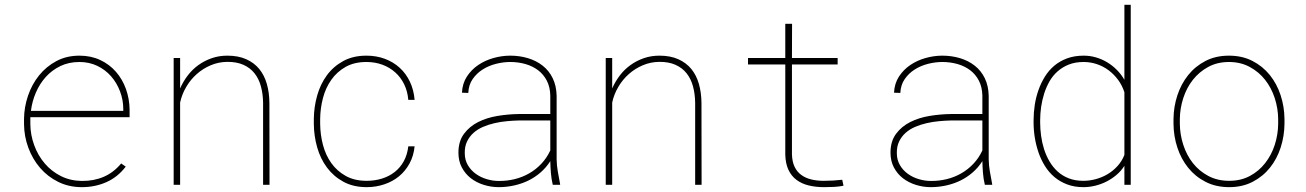

<svg xmlns="http://www.w3.org/2000/svg" viewBox="-20 -770 5441 800"><path d="M321.3 9.8Q267.1 9.8 222.9 -12Q178.7 -33.7 147.2 -70.3Q115.7 -106.9 98.1 -154.3Q80.6 -201.7 80.1 -252.9V-274.4Q80.6 -323.7 96.7 -371.1Q112.8 -418.5 142.6 -455.6Q172.4 -492.7 214.8 -515.4Q257.3 -538.1 311 -538.1Q358.9 -538.1 397.5 -520Q436 -502 463.1 -470.9Q490.2 -439.9 504.9 -398.9Q519.5 -357.9 520 -312.5V-281.7H106.4V-274.4V-252.9Q106.9 -207.5 122.6 -164.8Q138.2 -122.1 166.3 -89.1Q194.3 -56.2 233.6 -36.4Q272.9 -16.6 321.3 -16.1Q370.6 -15.6 411.9 -33.2Q453.1 -50.8 484.9 -88.9L503.9 -75.7Q470.2 -31.7 423.1 -11Q376 9.8 321.3 9.8ZM311 -511.7Q267.1 -511.7 231.9 -494.9Q196.8 -478 171.1 -449.7Q145.5 -421.4 129.6 -384.5Q113.8 -347.7 108.9 -308.1H493.7V-314.5Q493.7 -353.5 480.2 -389.2Q466.8 -424.8 442.9 -452.1Q418.9 -479.5 385.3 -495.6Q351.6 -511.7 311 -511.7Z M730.5 -401.4Q743.2 -430.7 762.5 -455.8Q781.7 -481 806.9 -499Q832 -517.1 862.3 -527.6Q892.6 -538.1 927.2 -538.1Q972.7 -538.1 1005.6 -523.4Q1038.6 -508.8 1060.1 -482.7Q1081.5 -456.5 1091.8 -420.4Q1102.1 -384.3 1102.5 -341.8L1103 0H1076.2V-341.8Q1075.7 -378.9 1067.1 -410.4Q1058.6 -441.9 1040.5 -464.6Q1022.5 -487.3 994.1 -500Q965.8 -512.7 925.8 -512.2Q890.1 -511.7 857.9 -498Q825.7 -484.4 799.8 -461.4Q773.9 -438.5 755.9 -407.7Q737.8 -377 730.5 -342.8V0H703.6V-528.3H730.5V-401.4Z M1507.8 -16.6Q1541.5 -16.6 1571.5 -25.9Q1601.6 -35.2 1624.8 -53.5Q1647.9 -71.8 1662.6 -98.6Q1677.2 -125.5 1681.2 -160.2H1707.5Q1703.6 -120.6 1686.5 -89.1Q1669.4 -57.6 1642.8 -35.6Q1616.2 -13.7 1581.3 -2Q1546.4 9.8 1507.8 9.8Q1452.1 9.8 1410.9 -12.7Q1369.6 -35.2 1342.3 -72Q1314.9 -108.9 1301.5 -156.2Q1288.1 -203.6 1287.6 -253.9V-274.4Q1288.1 -324.2 1301.5 -371.8Q1314.9 -419.4 1342 -456.3Q1369.1 -493.2 1410.2 -515.6Q1451.2 -538.1 1506.8 -538.1Q1548.3 -538.1 1583.7 -524.9Q1619.1 -511.7 1645.5 -487.5Q1671.9 -463.4 1688 -429.4Q1704.1 -395.5 1707.5 -354H1681.2Q1678.2 -389.6 1664.1 -418.7Q1649.9 -447.8 1626.7 -468.5Q1603.5 -489.3 1573 -500.5Q1542.5 -511.7 1506.8 -511.7Q1456.5 -511.7 1420.4 -491.5Q1384.3 -471.2 1360.6 -437.7Q1336.9 -404.3 1325.7 -361.6Q1314.5 -318.8 1314 -274.4V-253.9Q1314.5 -208.5 1325.7 -166Q1336.9 -123.5 1360.6 -90.3Q1384.3 -57.1 1420.7 -36.9Q1457 -16.6 1507.8 -16.6Z M2283.2 0Q2277.3 -24.9 2275.4 -49.3Q2273.4 -73.7 2272.9 -98.6Q2255.9 -71.8 2232.2 -51.3Q2208.5 -30.8 2180.7 -17.3Q2152.8 -3.9 2121.6 2.9Q2090.3 9.8 2057.6 9.8Q2025.9 9.8 1995.6 0.2Q1965.3 -9.3 1941.9 -27.3Q1918.5 -45.4 1904.3 -72.3Q1890.1 -99.1 1890.1 -133.8Q1890.1 -181.2 1913.1 -212.2Q1936 -243.2 1972.4 -261.5Q2008.8 -279.8 2053.7 -287.1Q2098.6 -294.4 2142.6 -294.9H2272.9V-372.1Q2272 -407.7 2258.3 -434.1Q2244.6 -460.4 2221.9 -477.5Q2199.2 -494.6 2169.2 -503.2Q2139.2 -511.7 2106 -511.7Q2076.7 -511.7 2046.1 -503.9Q2015.6 -496.1 1990.7 -480.2Q1965.8 -464.4 1949.2 -440.2Q1932.6 -416 1931.2 -382.8L1904.8 -383.8Q1906.7 -422.4 1925.5 -451.2Q1944.3 -480 1972.9 -499.3Q2001.5 -518.6 2036.4 -528.3Q2071.3 -538.1 2106 -538.1Q2145 -538.1 2179.9 -527.6Q2214.8 -517.1 2241.2 -496.3Q2267.6 -475.6 2283 -444.1Q2298.3 -412.6 2299.3 -371.1V-106.4Q2299.8 -79.6 2304.2 -55.2Q2308.6 -30.8 2313.5 -4.4L2314 0ZM2057.6 -16.1Q2092.3 -15.6 2124.8 -23.7Q2157.2 -31.7 2185.3 -47.9Q2213.4 -64 2235.8 -87.9Q2258.3 -111.8 2272.9 -143.1V-268.1H2144Q2119.1 -267.6 2092.5 -265.1Q2065.9 -262.7 2040.5 -256.8Q2015.1 -251 1992.4 -241.2Q1969.7 -231.4 1952.9 -216.3Q1936 -201.2 1926 -180.4Q1916 -159.7 1916.5 -131.8Q1916.5 -104 1929.2 -82.3Q1941.9 -60.5 1962.2 -45.9Q1982.4 -31.2 2007.6 -23.7Q2032.7 -16.1 2057.6 -16.1Z M2530.8 -401.4Q2543.5 -430.7 2562.7 -455.8Q2582 -481 2607.2 -499Q2632.3 -517.1 2662.6 -527.6Q2692.9 -538.1 2727.5 -538.1Q2772.9 -538.1 2805.9 -523.4Q2838.9 -508.8 2860.4 -482.7Q2881.8 -456.5 2892.1 -420.4Q2902.3 -384.3 2902.8 -341.8L2903.3 0H2876.5V-341.8Q2876 -378.9 2867.4 -410.4Q2858.9 -441.9 2840.8 -464.6Q2822.8 -487.3 2794.4 -500Q2766.1 -512.7 2726.1 -512.2Q2690.4 -511.7 2658.2 -498Q2626 -484.4 2600.1 -461.4Q2574.2 -438.5 2556.2 -407.7Q2538.1 -377 2530.8 -342.8V0H2503.9V-528.3H2530.8V-401.4Z M3280.3 -670.9 3279.8 -528.3H3470.2V-501.5H3279.8V-126.5Q3280.8 -95.7 3290.8 -75Q3300.8 -54.2 3318.4 -41.3Q3335.9 -28.3 3359.6 -22.5Q3383.3 -16.6 3411.6 -16.6Q3451.2 -16.6 3489.3 -21L3494.6 3.9Q3474.6 7.8 3454.6 8.8Q3434.6 9.8 3414.1 9.8Q3378.9 9.8 3349.6 2.7Q3320.3 -4.4 3298.8 -20.5Q3277.3 -36.6 3265.1 -62.5Q3252.9 -88.4 3252 -126.5V-501.5H3096.7V-528.3H3252V-670.9Z M4083.5 0Q4077.6 -24.9 4075.7 -49.3Q4073.7 -73.7 4073.2 -98.6Q4056.2 -71.8 4032.5 -51.3Q4008.8 -30.8 3981 -17.3Q3953.1 -3.9 3921.9 2.9Q3890.6 9.8 3857.9 9.8Q3826.2 9.8 3795.9 0.2Q3765.6 -9.3 3742.2 -27.3Q3718.8 -45.4 3704.6 -72.3Q3690.4 -99.1 3690.4 -133.8Q3690.4 -181.2 3713.4 -212.2Q3736.3 -243.2 3772.7 -261.5Q3809.1 -279.8 3854 -287.1Q3898.9 -294.4 3942.9 -294.9H4073.2V-372.1Q4072.3 -407.7 4058.6 -434.1Q4044.9 -460.4 4022.2 -477.5Q3999.5 -494.6 3969.5 -503.2Q3939.5 -511.7 3906.2 -511.7Q3877 -511.7 3846.4 -503.9Q3815.9 -496.1 3791 -480.2Q3766.1 -464.4 3749.5 -440.2Q3732.9 -416 3731.4 -382.8L3705.1 -383.8Q3707 -422.4 3725.8 -451.2Q3744.6 -480 3773.2 -499.3Q3801.8 -518.6 3836.7 -528.3Q3871.6 -538.1 3906.2 -538.1Q3945.3 -538.1 3980.2 -527.6Q4015.1 -517.1 4041.5 -496.3Q4067.9 -475.6 4083.3 -444.1Q4098.6 -412.6 4099.6 -371.1V-106.4Q4100.1 -79.6 4104.5 -55.2Q4108.9 -30.8 4113.8 -4.4L4114.3 0ZM3857.9 -16.1Q3892.6 -15.6 3925 -23.7Q3957.5 -31.7 3985.6 -47.9Q4013.7 -64 4036.1 -87.9Q4058.6 -111.8 4073.2 -143.1V-268.1H3944.3Q3919.4 -267.6 3892.8 -265.1Q3866.2 -262.7 3840.8 -256.8Q3815.4 -251 3792.7 -241.2Q3770 -231.4 3753.2 -216.3Q3736.3 -201.2 3726.3 -180.4Q3716.3 -159.7 3716.8 -131.8Q3716.8 -104 3729.5 -82.3Q3742.2 -60.5 3762.5 -45.9Q3782.7 -31.2 3807.9 -23.7Q3833 -16.1 3857.9 -16.1Z M4286.6 -269.5Q4286.6 -300.8 4291.5 -332.8Q4296.4 -364.7 4306.9 -394.5Q4317.4 -424.3 4333.7 -450.7Q4350.1 -477.1 4373 -496.3Q4396 -515.6 4426.5 -526.9Q4457 -538.1 4495.6 -538.1Q4521.5 -538.1 4546.1 -531Q4570.8 -523.9 4592.8 -510.7Q4614.7 -497.6 4633.3 -479Q4651.9 -460.4 4665 -437.5V-750H4691.4V0H4665V-79.1Q4651.4 -57.6 4632.1 -41.3Q4612.8 -24.9 4590.1 -13.4Q4567.4 -2 4543 3.9Q4518.6 9.8 4494.6 9.8Q4456.5 9.8 4426.3 -1.7Q4396 -13.2 4373 -32.7Q4350.1 -52.2 4333.7 -78.6Q4317.4 -105 4307.1 -134.8Q4296.9 -164.6 4291.7 -196.5Q4286.6 -228.5 4286.6 -259.3ZM4314 -259.3Q4314 -232.4 4317.9 -203.9Q4321.8 -175.3 4330.3 -148.4Q4338.9 -121.6 4352.8 -97.7Q4366.7 -73.7 4386.5 -55.7Q4406.2 -37.6 4432.9 -27.1Q4459.5 -16.6 4494.1 -16.6Q4520 -16.6 4546.1 -23.7Q4572.3 -30.8 4595.2 -44.4Q4618.2 -58.1 4636.5 -78.4Q4654.8 -98.6 4665 -124.5V-385.7Q4655.8 -414.1 4638.7 -437.3Q4621.6 -460.4 4599.4 -477.1Q4577.1 -493.7 4550.5 -502.7Q4523.9 -511.7 4495.1 -511.7Q4460.4 -511.7 4433.8 -501.2Q4407.2 -490.7 4387 -472.9Q4366.7 -455.1 4353 -431.2Q4339.4 -407.2 4330.8 -380.4Q4322.3 -353.5 4318.1 -325Q4314 -296.4 4314 -269.5Z M4869.6 -274.4Q4870.1 -325.2 4885.7 -372.8Q4901.4 -420.4 4930.7 -457Q4960 -493.7 5002.7 -515.9Q5045.4 -538.1 5100.6 -538.1Q5155.8 -538.1 5198.5 -516.1Q5241.2 -494.1 5270.8 -457.5Q5300.3 -420.9 5315.9 -373.3Q5331.5 -325.7 5332 -274.4V-253.9Q5331.5 -203.1 5316.2 -155.5Q5300.8 -107.9 5271.5 -71.3Q5242.2 -34.7 5199.5 -12.5Q5156.7 9.8 5101.6 9.8Q5046.4 9.8 5003.4 -12.2Q4960.4 -34.2 4930.9 -70.8Q4901.4 -107.4 4885.7 -155Q4870.1 -202.6 4869.6 -253.9ZM4896 -253.9Q4896.5 -209 4910.4 -166.3Q4924.3 -123.5 4950.4 -90.3Q4976.6 -57.1 5014.6 -36.9Q5052.7 -16.6 5101.6 -16.6Q5150.4 -16.6 5188 -36.9Q5225.6 -57.1 5251.7 -90.6Q5277.8 -124 5291.5 -166.5Q5305.2 -209 5305.7 -253.9V-274.4Q5305.2 -318.8 5291.3 -361.6Q5277.3 -404.3 5251.2 -437.5Q5225.1 -470.7 5187 -491.2Q5148.9 -511.7 5100.6 -511.7Q5052.2 -511.7 5014.4 -491.2Q4976.6 -470.7 4950.4 -437.5Q4924.3 -404.3 4910.4 -361.6Q4896.5 -318.8 4896 -274.4Z"/></svg>

Font: Roboto Mono Thin
Style: Regular
Weight: 250
Designer: Google
Version: Version 2.000985; 2015; ttfautohint (v1.3)